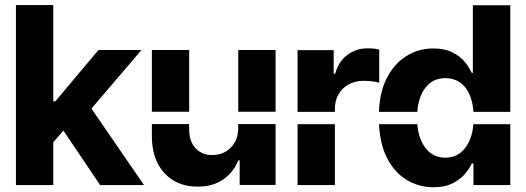

<svg xmlns="http://www.w3.org/2000/svg" viewBox="-20 -748 2126 776"><path d="M195.3 0H44.4V-727.5H195.3V-338.4H203.6L377.9 -545.9H551.8L349.6 -309.1L562 0H384.8L236.3 -220.2L195.3 -173.3Z M778.3 6.3Q723.6 6.3 681.6 -18.1Q640.1 -43 616.7 -88.9Q593.8 -134.8 593.8 -198.7V-246.6H744.6V-225.1Q744.6 -176.8 770.5 -148.9Q796.4 -120.6 838.9 -121.6Q866.7 -121.6 889.6 -133.8Q912.6 -146 928.2 -171.4Q942.9 -196.3 942.9 -232.4V-246.6H1093.8V-0.5H948.7V-99.6H942.9Q924.8 -52.7 881.8 -22.5Q838.9 6.8 778.3 6.3ZM593.8 -296.4V-545.9H744.6V-296.4ZM942.9 -296.4V-545.9H1093.8V-296.4Z M1182.6 -295.9V-545.4H1328.6V-449.7H1334.5Q1348.6 -500 1384.8 -526.9Q1420.4 -552.7 1465.3 -552.7Q1472.2 -552.7 1489.7 -551.8Q1502 -550.3 1512.7 -547.4V-413.6Q1502.4 -417 1483.4 -419.4Q1466.3 -421.4 1448.7 -421.4Q1416.5 -421.4 1389.6 -407.2Q1363.3 -392.6 1348.1 -367.2Q1333.5 -341.8 1333.5 -308.1V-295.9ZM1182.6 0V-246.1H1333.5V0Z M1511.7 -295.9Q1514.6 -373.5 1541 -427.7Q1571.8 -490.2 1621.6 -521Q1671.9 -552.2 1731.4 -552.2Q1776.9 -552.2 1808.1 -536.6Q1838.9 -521.5 1857.9 -498.5Q1876 -477.1 1886.7 -453.1H1891.1V-726.6H2042.5V-295.9H1893.6Q1891.6 -328.1 1881.3 -356.9Q1868.2 -392.6 1842.3 -412.6Q1815.9 -432.1 1779.8 -432.1Q1742.7 -432.1 1717.3 -411.6Q1691.9 -391.1 1678.7 -355.5Q1668.5 -326.7 1666.5 -295.9ZM1511.7 -246.1H1666.5Q1669.4 -212.9 1678.7 -188.5Q1691.9 -152.3 1717.8 -131.3Q1743.7 -110.8 1779.8 -110.8Q1815.9 -110.8 1841.8 -131.3Q1867.7 -152.3 1880.9 -187.5Q1891.1 -215.3 1893.1 -246.1H2042.5V0H1893.6V-87.4H1886.7Q1877 -65.4 1856.9 -42.5Q1836.9 -20.5 1806.6 -5.9Q1776.9 8.8 1732.4 8.8Q1670.4 8.8 1619.6 -23.4Q1568.8 -56.2 1540 -118.2Q1515.6 -170.9 1511.7 -246.1Z"/></svg>

Font: Inter Tight Stencil
Style: Bold
Weight: 700
Designer: Rasmus Andersson
Foundry: rsms
Version: Version 3.004;Glyphs 3.1.2 (3151)